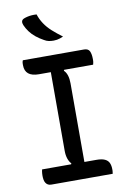

<svg xmlns="http://www.w3.org/2000/svg" viewBox="-101 -995 701 1055"><g transform="rotate(-10 250.0 -468.0)"><path d="M298 -65H213L226 -96Q215 -107 208.5 -126Q202 -145 202 -170Q202 -226 202 -283.5Q202 -341 202 -399.5Q202 -458 202 -516.5Q202 -575 202 -635H287L274 -604Q286 -593 292 -574Q298 -555 298 -530Q298 -474 298 -416.5Q298 -359 298 -300.5Q298 -242 298 -183Q298 -124 298 -65ZM440 0H98Q87 0 79.5 -4Q72 -8 67 -15.5Q62 -23 60 -33.5Q58 -44 58 -56Q58 -63 58.5 -69.5Q59 -76 60 -81.5Q61 -87 62 -91H365Q395 -91 412 -83Q429 -75 435.5 -60Q442 -45 442 -25Q442 -21 442 -16.5Q442 -12 441 -8Q440 -4 440 0ZM62 -700H403Q427 -700 434.5 -683.5Q442 -667 442 -641Q442 -637 442 -633Q442 -629 441.5 -625Q441 -621 440 -617Q439 -613 438 -609H136Q97 -609 77.5 -625Q58 -641 58 -673Q58 -677 58 -681Q58 -685 58.5 -688.5Q59 -692 60 -695Q61 -698 62 -700ZM180 -935Q189 -907 205.5 -882Q222 -857 246.5 -835Q271 -813 302 -790Q293 -786 284 -783Q275 -780 266.5 -778.5Q258 -777 248 -777Q233 -777 220.5 -779.5Q208 -782 195 -790Q173 -802 153.5 -817.5Q134 -833 120 -852Q106 -871 98 -890Q93 -902 95 -911Q97 -920 108 -925Q118 -929 129 -931.5Q140 -934 152.5 -935Q165 -936 180 -935Z"/></g></svg>

Font: Recursive Casual
Style: Regular
Weight: 400
Version: Version 1.047